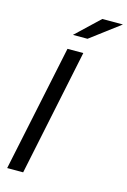

<svg xmlns="http://www.w3.org/2000/svg" viewBox="-136 -980 693 1044"><g transform="rotate(15 210.5 -458.5)"><path d="M305 -917H421L255 -792H173ZM15 0 164 -711H253L105 0Z"/></g></svg>

Font: Rosa Sans
Style: Italic
Weight: 400
Italic angle: -12°
Designer: Pentagram / MCKL
Foundry: Pentagram / MCKL
Version: Version 1.005;September 16, 2019;FontCreator 11.5.0.2425 64-